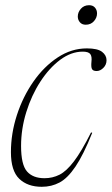

<svg xmlns="http://www.w3.org/2000/svg" viewBox="-20 -708 430 738"><path d="M298 -509.5Q253.5 -509.5 211.2 -478Q169 -446.5 135 -394Q101 -341.5 81 -277Q61 -212.5 61 -147Q61 -75 83.8 -49Q106.5 -23 151 -23Q182 -23 208.8 -36.5Q235.5 -50 264.2 -87.8Q293 -125.5 330 -199L334.5 -197.5Q300.5 -112.5 270.2 -67.8Q240 -23 209 -6.5Q178 10 140.5 10Q86 10 54 -20.8Q22 -51.5 22 -123Q22 -195 45 -265.8Q68 -336.5 108.5 -394.5Q149 -452.5 201.8 -487.2Q254.5 -522 314 -522Q355 -522 372.2 -508.8Q389.5 -495.5 389.5 -476.5Q389.5 -459 377.2 -447Q365 -435 351.5 -435Q337.5 -435 333.5 -442.8Q329.5 -450.5 331.5 -470.5Q334 -491 327 -500.2Q320 -509.5 298 -509.5ZM309.5 -613Q295 -613 287 -622.5Q279 -632 279 -644.5Q279 -661 291 -674.5Q303 -688 322.5 -688Q337 -688 345 -678.8Q353 -669.5 353 -656.5Q353 -640 341 -626.5Q329 -613 309.5 -613Z"/></svg>

Font: Newsreader 72pt ExtraLight
Style: Italic
Weight: 275
Italic angle: -17°
Designer: Hugues Gentile
Foundry: Production Type
Version: Version 1.003; ttfautohint (v1.8.3)